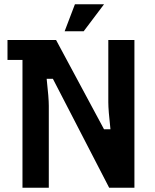

<svg xmlns="http://www.w3.org/2000/svg" viewBox="-20 -877 725 897"><path d="M85 -597H15V-690H242L466 -273H496Q486 -363 486 -399V-690H608V0H490L227 -509H198Q208 -419 208 -383V0H85ZM330 -857H466L371 -731H282Z"/></svg>

Font: Mozilla Headline BETA SemiBold
Style: Regular
Weight: 600
Designer: Studio DRAMA
Foundry: Studio DRAMA
Version: Version 0.100